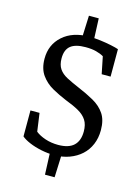

<svg xmlns="http://www.w3.org/2000/svg" viewBox="-130 -832 743 1021"><g transform="rotate(15 242.0 -321.5)"><path d="M241 4Q207 4 170.5 -3.5Q134 -11 104.5 -23.5Q75 -36 59 -50V-193H109L123 -93Q144 -76 177 -65Q210 -54 248 -54Q306 -54 334 -80.5Q362 -107 362 -158Q362 -196 346.5 -220Q331 -244 301 -261Q271 -278 226 -295Q187 -311 148.5 -332.5Q110 -354 85 -389Q60 -424 60 -479Q60 -556 114.5 -604.5Q169 -653 261 -653Q289 -653 321 -649Q353 -645 381.5 -639Q410 -633 424 -628V-477H375L356 -571Q339 -581 314.5 -587.5Q290 -594 256 -594Q200 -594 173.5 -572.5Q147 -551 147 -504Q147 -468 162 -446Q177 -424 205.5 -409Q234 -394 274 -377Q322 -357 362 -334.5Q402 -312 425 -278Q448 -244 448 -188Q448 -145 433 -109.5Q418 -74 390.5 -49Q363 -24 325 -10Q287 4 241 4ZM222 117 217 -7 280 -10 275 117ZM224 -636 229 -760H283L288 -638Z"/></g></svg>

Font: Faustina
Style: Regular
Weight: 400
Designer: Alfonso Garcia
Foundry: http://www.omnibus-type.com
Version: Version 1.200